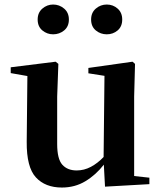

<svg xmlns="http://www.w3.org/2000/svg" viewBox="-20 -820 718 856"><path d="M216.8 -667Q189.9 -667 168.9 -684.3Q147.9 -701.7 147.9 -732.9Q147.9 -763.7 168.9 -781.7Q189.9 -799.8 216.8 -799.8Q244.6 -799.8 265.9 -781.7Q287.1 -763.7 287.1 -732.9Q287.1 -701.7 265.9 -684.3Q244.6 -667 216.8 -667ZM456.1 -667Q428.2 -667 407.2 -684.3Q386.2 -701.7 386.2 -732.9Q386.2 -763.7 407.2 -781.7Q428.2 -799.8 456.1 -799.8Q483.9 -799.8 504.4 -781.7Q524.9 -763.7 524.9 -732.9Q524.9 -701.7 504.4 -684.3Q483.9 -667 456.1 -667ZM448.2 12.2 442.9 -85.9Q407.2 -40 360.6 -12Q314 16.1 255.9 16.1Q181.6 16.1 139.9 -29.3Q98.1 -74.7 99.1 -188L102.1 -481L27.8 -494.1V-520L228 -544.9L240.2 -535.2L234.9 -389.2V-178.2Q234.9 -111.3 257.8 -85.7Q280.8 -60.1 321.8 -60.1Q355 -60.1 385.3 -76.2Q415.5 -92.3 441.9 -120.1L445.8 -481.9L374 -493.2V-517.1L570.8 -544.9L582 -535.2L578.1 -389.2V-35.2L646 -27.8V1Z"/></svg>

Font: Source Han Serif TW
Style: Bold
Weight: 700
Designer: Ryoko NISHIZUKA Ë•øÂ°öÊ∂ºÂ≠ê (kana & ideographs); Frank Grie√ühammer (Latin, Greek & Cyrillic); Wenlong ZHANG Âº†ÊñáÈæô 
Foundry: Adobe
Version: Version 2.003;hotconv 1.1.1;makeotfexe 2.6.0